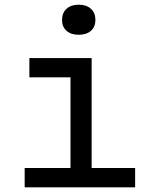

<svg xmlns="http://www.w3.org/2000/svg" viewBox="-20 -797 640 817"><path d="M85 0V-82H280V-468H105V-550H370V-82H555V0ZM315 -649Q282 -649 263 -666Q244 -683 244 -712Q244 -742 263 -759.5Q282 -777 315 -777Q348 -777 367 -759.5Q386 -742 386 -712Q386 -683 367 -666Q348 -649 315 -649Z"/></svg>

Font: JetBrainsMono Nerd Font Mono
Style: Regular
Weight: 400
Monospace: yes
Designer: Philipp Nurullin, Konstantin Bulenkov
Foundry: JetBrains
Version: Version 2.304; ttfautohint (v1.8.4.7-5d5b);Nerd Fonts 2.3.0